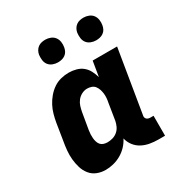

<svg xmlns="http://www.w3.org/2000/svg" viewBox="-174 -865 947 1001"><g transform="rotate(-30 300.0 -365.0)"><path d="M175 8Q148 8 124 -1.5Q100 -11 84 -31Q68 -51 60.5 -76Q53 -101 50.5 -127Q48 -153 50.5 -180.5Q53 -208 58 -235L74 -335Q78 -358 84.5 -381.5Q91 -405 102.5 -427Q114 -449 130.5 -468.5Q147 -488 167.5 -502Q188 -516 212 -522Q236 -528 259 -528Q282 -528 304 -522Q326 -516 342.5 -502.5Q359 -489 369 -469.5Q379 -450 385 -429L400 -520H547L485 -144Q483 -137 484 -131Q485 -125 489 -120.5Q493 -116 499 -114Q505 -112 511 -112H531V8H491Q465 8 440 3.5Q415 -1 393.5 -12.5Q372 -24 357 -43.5Q342 -63 336 -88Q325 -66 307.5 -47.5Q290 -29 268 -16.5Q246 -4 222 2Q198 8 175 8ZM255 -112Q270 -112 286 -116.5Q302 -121 315 -132Q328 -143 335 -158Q342 -173 345 -188L361 -288Q364 -302 365 -315.5Q366 -329 364.5 -342Q363 -355 359 -367Q355 -379 347.5 -389Q340 -399 327.5 -403.5Q315 -408 301 -408Q285 -408 269 -400Q253 -392 242 -378Q231 -364 226 -348Q221 -332 218 -316L201 -216Q199 -204 198.5 -192Q198 -180 199 -168.5Q200 -157 203.5 -146Q207 -135 214 -127Q221 -119 232 -115.5Q243 -112 255 -112ZM469 -602Q453 -602 438 -608Q423 -614 414 -626Q405 -638 403 -654Q401 -670 403 -686Q405 -698 411 -708.5Q417 -719 426.5 -726Q436 -733 447.5 -735.5Q459 -738 470 -738Q486 -738 501 -732Q516 -726 525 -714Q534 -702 536.5 -686Q539 -670 536 -654Q534 -642 528.5 -631.5Q523 -621 513 -614Q503 -607 491.5 -604.5Q480 -602 469 -602ZM239 -602Q223 -602 208 -608Q193 -614 184 -626Q175 -638 173 -654Q171 -670 173 -686Q175 -698 181 -708.5Q187 -719 196.5 -726Q206 -733 217.5 -735.5Q229 -738 240 -738Q256 -738 271 -732Q286 -726 295 -714Q304 -702 306.5 -686Q309 -670 306 -654Q304 -642 298.5 -631.5Q293 -621 283 -614Q273 -607 261.5 -604.5Q250 -602 239 -602Z"/></g></svg>

Font: Iosevka Etoile Heavy
Style: Italic
Weight: 900
Italic angle: -9°
Designer: Belleve Invis
Foundry: Belleve Invis
Version: Version 22.1.2; ttfautohint (v1.8.4)